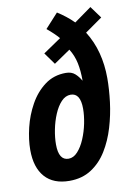

<svg xmlns="http://www.w3.org/2000/svg" viewBox="-87 -823 618 888"><g transform="rotate(-10 221.5 -378.5)"><path d="M167 9.8Q91.8 9.8 52 -34.9Q12.2 -79.6 12.2 -162.1Q12.2 -210.4 25.6 -266.4Q39.1 -322.3 66.7 -371.8Q94.2 -421.4 136.5 -453.1Q178.7 -484.9 235.8 -484.9Q262.2 -484.9 278.3 -470.7Q294.4 -456.5 305.2 -437H306.2Q306.2 -483.4 298.6 -519.5Q291 -555.7 271 -587.9L193.8 -535.2L153.8 -590.8L237.8 -647.9Q217.3 -671.9 183.1 -700.2L244.1 -767.1Q264.2 -754.4 283 -739.7Q301.8 -725.1 319.8 -707L400.9 -765.1L441.9 -709L360.8 -651.9Q391.6 -603 406.2 -546.9Q420.9 -490.7 420.9 -428.2Q420.9 -376 413.6 -316.4Q406.2 -256.8 388.9 -199Q371.6 -141.1 342.5 -94Q313.5 -46.9 270 -18.6Q226.6 9.8 167 9.8ZM180.2 -91.8Q203.6 -91.8 223.1 -113.3Q242.7 -134.8 256.8 -168.2Q271 -201.7 278.6 -239Q286.1 -276.4 286.1 -308.1Q286.1 -381.8 240.2 -381.8Q215.8 -381.8 196 -360.8Q176.3 -339.8 162.4 -306.6Q148.4 -273.4 141.1 -236.3Q133.8 -199.2 133.8 -167Q133.8 -91.8 180.2 -91.8Z"/></g></svg>

Font: Open Sans Condensed
Style: Bold Italic
Weight: 700
Width: 3
Italic angle: -12°
Designer: Monotype Design Team
Foundry: Monotype Imaging Inc.
Version: Version 3.003; ttfautohint (v1.8.4)